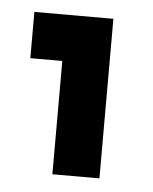

<svg xmlns="http://www.w3.org/2000/svg" viewBox="-35 -856 299 374"><g transform="rotate(5 114.5 -669.0)"><path d="M80.5 -513V-734.5H18V-825H172.5V-513Z"/></g></svg>

Font: Spartan Thin Black
Style: Regular
Weight: 900
Version: Version 1.004